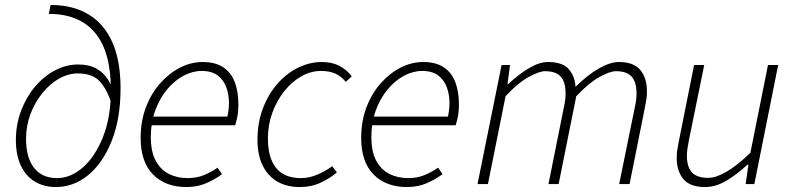

<svg xmlns="http://www.w3.org/2000/svg" viewBox="-20 -742 3196 774"><path d="M205 12Q157 12 120.5 -10Q84 -32 64 -74.5Q44 -117 44 -177Q44 -240 65 -295.5Q86 -351 121.5 -393Q157 -435 202 -458.5Q247 -482 294 -482Q340 -482 369.5 -465Q399 -448 416.5 -419.5Q434 -391 442 -358L431 -321Q412 -381 382.5 -413.5Q353 -446 294 -446Q255 -446 218 -425Q181 -404 151 -367Q121 -330 103 -282.5Q85 -235 85 -183Q85 -106 117.5 -65Q150 -24 210 -24Q265 -24 314.5 -67.5Q364 -111 395.5 -190.5Q427 -270 427 -379Q427 -534 363 -610Q299 -686 177 -686L184 -722Q273 -722 336 -684.5Q399 -647 432.5 -572.5Q466 -498 466 -386Q466 -264 430.5 -174.5Q395 -85 336 -36.5Q277 12 205 12Z M731 12Q647 12 597 -38.5Q547 -89 547 -186Q547 -254 568.5 -310Q590 -366 626 -406.5Q662 -447 706 -469.5Q750 -492 797 -492Q849 -492 881 -470Q913 -448 927 -409.5Q941 -371 941 -322Q941 -305 939.5 -289.5Q938 -274 934.5 -261Q931 -248 928 -237H580L587 -272H897Q900 -287 901.5 -300Q903 -313 903 -328Q903 -360 892.5 -389.5Q882 -419 858 -437.5Q834 -456 793 -456Q756 -456 719.5 -436.5Q683 -417 653.5 -381.5Q624 -346 606 -297Q588 -248 588 -191Q588 -129 608.5 -92.5Q629 -56 662.5 -40Q696 -24 736 -24Q773 -24 802 -36Q831 -48 857 -66L875 -40Q847 -19 811.5 -3.5Q776 12 731 12Z M1188 12Q1136 12 1098 -10Q1060 -32 1039 -74.5Q1018 -117 1018 -178Q1018 -248 1040 -305.5Q1062 -363 1099 -405Q1136 -447 1182.5 -469.5Q1229 -492 1277 -492Q1319 -492 1349 -476Q1379 -460 1398 -434L1374 -412Q1355 -435 1331.5 -445.5Q1308 -456 1274 -456Q1233 -456 1195 -434.5Q1157 -413 1126.5 -375Q1096 -337 1078 -288Q1060 -239 1060 -184Q1060 -106 1093 -65Q1126 -24 1193 -24Q1227 -24 1261.5 -39Q1296 -54 1319 -72L1338 -47Q1313 -25 1274.5 -6.5Q1236 12 1188 12Z M1620 12Q1536 12 1486 -38.5Q1436 -89 1436 -186Q1436 -254 1457.5 -310Q1479 -366 1515 -406.5Q1551 -447 1595 -469.5Q1639 -492 1686 -492Q1738 -492 1770 -470Q1802 -448 1816 -409.5Q1830 -371 1830 -322Q1830 -305 1828.5 -289.5Q1827 -274 1823.5 -261Q1820 -248 1817 -237H1469L1476 -272H1786Q1789 -287 1790.5 -300Q1792 -313 1792 -328Q1792 -360 1781.5 -389.5Q1771 -419 1747 -437.5Q1723 -456 1682 -456Q1645 -456 1608.5 -436.5Q1572 -417 1542.5 -381.5Q1513 -346 1495 -297Q1477 -248 1477 -191Q1477 -129 1497.5 -92.5Q1518 -56 1551.5 -40Q1585 -24 1625 -24Q1662 -24 1691 -36Q1720 -48 1746 -66L1764 -40Q1736 -19 1700.5 -3.5Q1665 12 1620 12Z M1905 0 2002 -480H2036L2026 -404H2030Q2070 -442 2112 -467Q2154 -492 2189 -492Q2249 -492 2273.5 -462.5Q2298 -433 2300 -392Q2350 -441 2395 -466.5Q2440 -492 2475 -492Q2535 -492 2561.5 -459.5Q2588 -427 2588 -375Q2588 -357 2586 -344Q2584 -331 2580 -310L2518 0H2476L2538 -304Q2543 -327 2544.5 -339.5Q2546 -352 2546 -366Q2546 -411 2526.5 -433Q2507 -455 2463 -455Q2439 -455 2396.5 -431.5Q2354 -408 2303 -354L2232 0H2191L2252 -304Q2257 -327 2258.5 -339.5Q2260 -352 2260 -366Q2260 -411 2240.5 -433Q2221 -455 2177 -455Q2154 -455 2111 -431.5Q2068 -408 2018 -354L1947 0Z M2822 12Q2761 12 2734.5 -20.5Q2708 -53 2708 -105Q2708 -123 2710 -136Q2712 -149 2716 -170L2778 -480H2819L2757 -176Q2753 -155 2751 -141.5Q2749 -128 2749 -114Q2749 -70 2769 -47.5Q2789 -25 2835 -25Q2866 -25 2908.5 -49.5Q2951 -74 3005 -126L3076 -480H3117L3021 0H2986L2997 -78H2993Q2952 -40 2909 -14Q2866 12 2822 12Z"/></svg>

Font: Source Sans 3 Light
Style: Italic
Weight: 300
Italic angle: -11°
Designer: Paul D. Hunt
Foundry: Adobe
Version: Version 3.046;hotconv 1.0.118;makeotfexe 2.5.65603